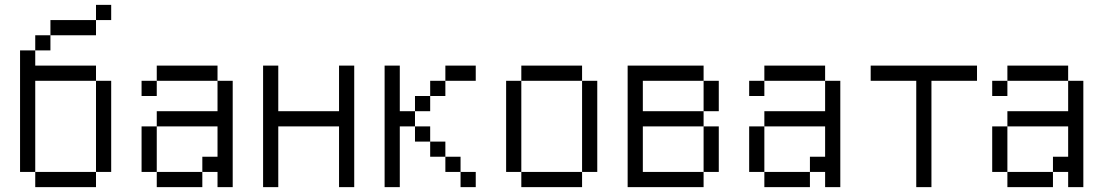

<svg xmlns="http://www.w3.org/2000/svg" viewBox="-20 -770 4540 790"><path d="M437.5 -687.5V-750H375V-687.5H187.5V-625H125V-562.5H62.5Q62.5 -562.5 62.5 -62.5H125V0H375V-62.5H125Q125 -62.5 125 -437.5H375Q375 -437.5 375 -62.5H437.5Q437.5 -62.5 437.5 -437.5H375V-500H125V-562.5H187.5V-625H375V-687.5Z M625 -62.5V0H812.5V-62.5ZM625 -62.5V-250H562.5V-62.5ZM875 -62.5V0H937.5V-437.5H875Q875 -437.5 875 -312.5H625V-250H875Q875 -250 875 -125H812.5V-62.5ZM625 -437.5H562.5V-375H625ZM625 -437.5H875V-500H625Z M1062.5 -500Q1062.5 -500 1062.5 0H1125Q1125 0 1125 -250H1375Q1375 -250 1375 0H1437.5Q1437.5 0 1437.5 -500H1375V-312.5H1125V-500Z M1937.5 0V-62.5H1875V0ZM1937.5 -437.5V-500H1812.5V-437.5H1750V-375H1687.5V-312.5H1625V-500H1562.5Q1562.5 -500 1562.5 0H1625Q1625 0 1625 -250H1687.5V-187.5H1750V-125H1812.5V-62.5H1875V-125H1812.5V-187.5H1750V-250H1687.5V-312.5H1750V-375H1812.5V-437.5Z M2125 -62.5V0H2375V-62.5ZM2125 -62.5Q2125 -62.5 2125 -437.5H2062.5Q2062.5 -437.5 2062.5 -62.5ZM2375 -62.5H2437.5Q2437.5 -62.5 2437.5 -437.5H2375Q2375 -437.5 2375 -62.5ZM2125 -437.5H2375V-500H2125Z M2562.5 -500Q2562.5 -500 2562.5 0H2875V-62.5H2625V-250H2875V-62.5H2937.5V-250H2875V-312.5H2625Q2625 -312.5 2625 -437.5H2875Q2875 -437.5 2875 -312.5H2937.5Q2937.5 -312.5 2937.5 -437.5H2875V-500Z M3125 -62.5V0H3312.5V-62.5ZM3125 -62.5V-250H3062.5V-62.5ZM3375 -62.5V0H3437.5V-437.5H3375Q3375 -437.5 3375 -312.5H3125V-250H3375Q3375 -250 3375 -125H3312.5V-62.5ZM3125 -437.5H3062.5V-375H3125ZM3125 -437.5H3375V-500H3125Z M4000 -437.5V-500H3562.5V-437.5H3750V0H3812.5V-437.5Z M4125 -62.5V0H4312.5V-62.5ZM4125 -62.5V-250H4062.5V-62.5ZM4375 -62.5V0H4437.5V-437.5H4375Q4375 -437.5 4375 -312.5H4125V-250H4375Q4375 -250 4375 -125H4312.5V-62.5ZM4125 -437.5H4062.5V-375H4125ZM4125 -437.5H4375V-500H4125Z"/></svg>

Font: Unifont
Style: Regular
Weight: 500
Version: Version 15.1.04